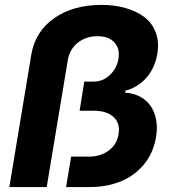

<svg xmlns="http://www.w3.org/2000/svg" viewBox="-20 -757 704 777"><path d="M17.8 0 106.5 -535.2Q122.2 -629.3 199 -683.2Q275.9 -737.2 390.3 -737.2Q443.9 -737.2 488.5 -724.4Q533 -711.6 564.5 -687.7Q595.9 -663.7 610.3 -625.7Q624.6 -587.7 616.8 -540.5Q608 -483.7 573.5 -443.7Q539.1 -403.8 487.6 -389.9L486.2 -382.1Q532.3 -378.9 563.6 -355.1Q594.8 -331.3 607.2 -291.2Q619.7 -251.1 611.2 -200.3Q600.1 -137.4 562.7 -91.8Q525.2 -46.2 468.9 -23.1Q412.6 0 343 0H247.5L267.8 -123.2H339.5Q387.8 -123.2 420.8 -148.4Q453.8 -173.7 459.9 -214.8Q467 -257.8 439.6 -283.4Q412.3 -308.9 358.7 -308.9H302.2L321 -426.8H358.7Q396.7 -426.8 424.5 -453.3Q452.4 -479.8 459.2 -518.1Q466.3 -558.9 443.5 -584.7Q420.8 -610.4 374.6 -610.4Q327.4 -610.4 294.4 -583.8Q261.4 -557.2 254.3 -513.1L169 0Z"/></svg>

Font: Karasuma Gothic
Style: Bold Italic
Weight: 700
Italic angle: 9.39998°
Designer: Rasmus Andersson / Ryoko Nishizuka
Foundry: Genbu
Version: Version 1.00